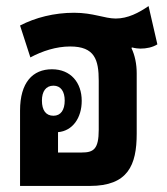

<svg xmlns="http://www.w3.org/2000/svg" viewBox="-20 -612 550 632"><path d="M430 -371C430 -401 424 -430 413 -453L414 -456C425 -453 436 -452 442 -452C462 -452 482 -456 498 -466L469 -592C437 -570 401 -551 361 -551C324 -551 287 -570 224 -570C158 -570 96 -554 46 -528L80 -423C119 -444 165 -459 211 -459C292 -459 305 -415 305 -346V-185C305 -121 288 -110 249 -110H171V-177C219 -181 249 -224 249 -280C249 -340 213 -384 151 -384C88 -384 46 -341 46 -248V0H276C401 0 430 -68 430 -172ZM156 -231C131 -231 118 -249 118 -281C118 -311 131 -330 156 -330C180 -330 193 -311 193 -281C193 -250 180 -231 156 -231Z"/></svg>

Font: Noto Sans Thai Looped ExtraCondensed
Style: Bold
Weight: 700
Width: 2
Designer: Sasikarn Vongin, Ben Mitchell
Foundry: The Fontpad Ltd
Version: Version 1.001